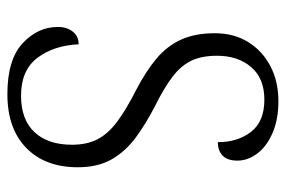

<svg xmlns="http://www.w3.org/2000/svg" viewBox="-147 -617 774 520"><g transform="rotate(90 240.0 -357.0)"><path d="M235 10Q142 10 97.5 -31Q53 -72 53 -127Q53 -151 65.5 -167Q78 -183 100 -183Q103 -116 136.5 -71.5Q170 -27 239 -27Q304 -27 338 -63.5Q372 -100 372 -165Q372 -206 357 -234.5Q342 -263 310 -287Q278 -311 225 -338Q173 -365 139 -393.5Q105 -422 87.5 -460Q70 -498 70 -552Q70 -603 93.5 -641.5Q117 -680 158.5 -702Q200 -724 254 -724Q304 -724 340.5 -708Q377 -692 396 -666.5Q415 -641 415 -613Q415 -586 401.5 -573Q388 -560 365 -560Q365 -614 337 -650Q309 -686 250 -686Q192 -686 161.5 -650Q131 -614 131 -558Q131 -516 144.5 -488Q158 -460 187.5 -437.5Q217 -415 265 -391Q314 -366 352 -338Q390 -310 411.5 -272.5Q433 -235 433 -181Q433 -92 380.5 -41Q328 10 235 10Z"/></g></svg>

Font: Noto Serif SemiCondensed Light
Style: Regular
Weight: 300
Width: 4
Designer: Monotype Design Team
Foundry: Monotype Imaging Inc.
Version: Version 2.013